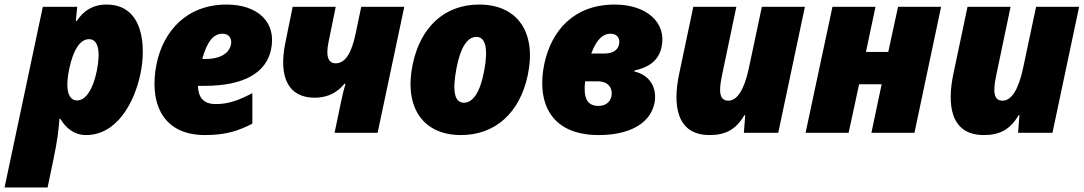

<svg xmlns="http://www.w3.org/2000/svg" viewBox="-69 -583 4760 843"><path d="M-49 240H140L165 120C183 34 188 -9 192 -61H196C222 -18 259 10 309 10C443 10 520 -130 547 -256C574 -380 561 -563 399 -563C338 -563 297 -535 268 -491H264L270 -553H119ZM270 -142C228 -142 217 -196 235 -281C253 -365 283 -411 322 -411C361 -411 374 -362 356 -272C339 -188 306 -142 270 -142Z M831 10C926 10 980 -10 1039 -40V-174C982 -144 935 -126 879 -126C821 -126 802 -158 800 -206H828C1008 -206 1100 -267 1121 -365C1147 -487 1061 -563 926 -563C750 -563 649 -446 619 -305C586 -148 632 10 831 10ZM908 -435C936 -435 951 -414 945 -386C938 -355 907 -324 832 -324H819C840 -400 868 -435 908 -435Z M1400 0H1589L1706 -553H1517L1493 -438C1475 -350 1447 -305 1405 -305C1372 -305 1361 -336 1373 -396L1405 -553H1216L1184 -396C1152 -239 1200 -154 1313 -154C1377 -154 1417 -183 1443 -215H1448C1442 -195 1435 -169 1428 -134Z M1955 10C2105 10 2213 -87 2248 -252C2288 -440 2204 -563 2035 -563C1885 -563 1778 -467 1743 -301C1704 -113 1787 10 1955 10ZM1968 -132C1927 -132 1916 -181 1935 -282C1952 -373 1982 -421 2023 -421C2063 -421 2075 -369 2057 -273C2040 -181 2009 -132 1968 -132Z M2560 10C2689 10 2784 -37 2804 -128C2819 -198 2782 -255 2716 -269V-273C2789 -290 2824 -322 2836 -378C2858 -484 2770 -563 2630 -563C2450 -563 2352 -448 2321 -303C2288 -147 2337 10 2560 10ZM2611 -435C2639 -435 2655 -417 2649 -388C2643 -361 2620 -348 2583 -348H2527C2553 -418 2584 -435 2611 -435ZM2559 -118C2507 -118 2492 -155 2500 -226H2555C2608 -226 2621 -189 2616 -162C2610 -133 2588 -118 2559 -118Z M3047 10C3117 10 3163 -15 3199 -77H3203L3197 0H3348L3465 -553H3276L3219 -284C3198 -185 3166 -141 3129 -141C3091 -141 3085 -177 3101 -252L3164 -553H2975L2913 -259C2885 -126 2898 10 3047 10Z M3468 0H3657L3703 -213H3802L3757 0H3946L4063 -553H3874L3831 -355H3733L3775 -553H3586Z M4251 10C4321 10 4367 -15 4403 -77H4407L4401 0H4552L4669 -553H4480L4423 -284C4402 -185 4370 -141 4333 -141C4295 -141 4289 -177 4305 -252L4368 -553H4179L4117 -259C4089 -126 4102 10 4251 10Z"/></svg>

Font: Noto Sans Black
Style: Italic
Weight: 900
Italic angle: -12°
Designer: Monotype Design Team
Foundry: Monotype Imaging Inc.
Version: Version 2.013